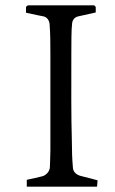

<svg xmlns="http://www.w3.org/2000/svg" viewBox="-20 -703 434 724"><path d="M346 1 348 -23C347 -23 305 -35 283 -40C269 -44 256 -54 255 -70C252 -103 251 -136 251 -169C248 -271 249 -375 249 -499C249 -537 249 -595 252 -615C253 -627 261 -638 274 -641L341 -656V-677L335 -683H85L78 -677V-655C100 -650 144 -641 145 -641C158 -638 166 -625 167 -612C170 -574 170 -536 170 -497V-134C169 -113 169 -81 168 -70C166 -56 155 -44 142 -39C124 -34 101 -29 81 -25V1Z"/></svg>

Font: Neo Euler
Style: Euler
Weight: 500
Designer: Hermann Zapf
Version: Version 000.002